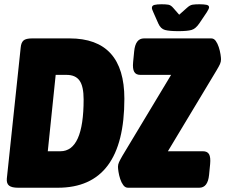

<svg xmlns="http://www.w3.org/2000/svg" viewBox="-20 -880 1056 900"><path d="M65 0Q35 0 22.5 -10Q10 -20 12 -43L77 -657Q79 -680 90 -690Q101 -700 131 -700H306Q563 -700 563 -417Q563 0 251 0ZM204 -171H263Q372 -171 372 -414Q372 -475 353 -502Q334 -529 292 -529H241ZM580 0Q567 0 558 -12Q549 -24 543.5 -41Q538 -58 535.5 -74Q533 -90 533 -98Q533 -109 538 -120Q543 -131 554 -150L782 -529H638Q617 -529 609 -543.5Q601 -558 604 -589L609 -640Q615 -700 655 -700H970Q983 -700 991.5 -688Q1000 -676 1005.5 -659Q1011 -642 1013.5 -626Q1016 -610 1016 -602Q1016 -591 1011.5 -580.5Q1007 -570 995 -550L767 -171H931Q952 -171 960 -157Q968 -143 965 -111L960 -60Q954 0 914 0ZM915 -860Q935 -860 947.5 -857.5Q960 -855 960 -846Q960 -839 949 -822L914 -770Q897 -745 877.5 -739.5Q858 -734 816 -734Q774 -734 753.5 -739.5Q733 -745 722 -770L699 -822Q696 -829 694 -834Q692 -839 692 -843Q692 -854 704 -857Q716 -860 737 -860Q757 -860 769 -858Q781 -856 792 -843L820 -811L856 -843Q870 -856 882.5 -858Q895 -860 915 -860Z"/></svg>

Font: Asap Condensed Condensed Black
Style: Italic
Weight: 900
Width: 3
Italic angle: -6°
Designer: Pablo Cosgaya
Foundry: Omnibus-Type
Version: Version 3.001; ttfautohint (v1.8.4.7-5d5b)